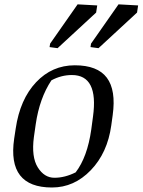

<svg xmlns="http://www.w3.org/2000/svg" viewBox="-20 -835 643 866"><path d="M225.6 -33.2Q272.5 -33.2 321.3 -57.6Q374 -126.5 391.6 -250.5L399.4 -308.6Q425.3 -496.6 304.2 -496.6Q256.3 -496.6 211.9 -472.7Q158.2 -392.1 141.1 -274.4L132.8 -216.3Q121.1 -127 150.4 -80.1Q179.7 -33.2 225.6 -33.2ZM214.4 10.7Q11.7 10.7 43.9 -209.5L50.8 -254.9Q70.3 -387.2 142.6 -463.9Q214.8 -540.5 317.4 -540.5Q419.9 -540.5 461.9 -484.4Q503.9 -428.2 488.3 -315.9L481.9 -269.5Q464.8 -145.5 389.6 -67.4Q314.5 10.7 214.4 10.7ZM390.6 -638.2 514.6 -815.4 603 -810.5 598.1 -778.3 424.3 -617.7 388.2 -622.6ZM206.1 -638.2 330.1 -815.4 418.5 -810.5 413.6 -778.3 239.7 -617.7 203.6 -622.6Z"/></svg>

Font: NoticiaText-Italic
Style: Italic
Weight: 400
Italic angle: -8°
Designer: JM Sole
Foundry: JM Sole
Version: Version 1.003